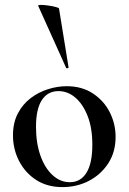

<svg xmlns="http://www.w3.org/2000/svg" viewBox="-20 -751 526 784"><path d="M235 13Q173 13 128 -16Q83 -45 58 -93.5Q33 -142 33 -198Q33 -250 53 -288Q73 -326 105.5 -350.5Q138 -375 176.5 -387Q215 -399 252 -399Q315 -399 360 -369Q405 -339 428.5 -292Q452 -245 452 -192Q452 -130 422 -84Q392 -38 343 -12.5Q294 13 235 13ZM265 -7Q309 -7 333 -45.5Q357 -84 357 -160Q357 -229 337.5 -278Q318 -327 287 -353Q256 -379 219 -379Q175 -379 151 -342.5Q127 -306 127 -233Q127 -167 145 -116Q163 -65 194.5 -36Q226 -7 265 -7ZM136 -727Q135 -731 147 -731Q159 -731 176.5 -728.5Q194 -726 207.5 -722.5Q221 -719 221 -716L260 -476Q261 -474 256 -472.5Q251 -471 250 -474Z"/></svg>

Font: Cormorant SemiBold
Style: Regular
Weight: 600
Designer: Christian Thalmann (Catharsis Fonts)
Foundry: Catharsis Fonts
Version: Version 4.000